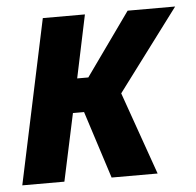

<svg xmlns="http://www.w3.org/2000/svg" viewBox="-44 -591 650 636"><g transform="rotate(-5 280.5 -273.0)"><path d="M5 0 121 -546H261L217 -337H254L403 -546H561L358 -275L455 0H302L230 -224H193L145 0Z"/></g></svg>

Font: Noto Sans SemiCondensed
Style: Bold Italic
Weight: 700
Width: 4
Italic angle: -12°
Designer: Monotype Design Team
Foundry: Monotype Imaging Inc.
Version: Version 2.013; ttfautohint (v1.8.4.7-5d5b)